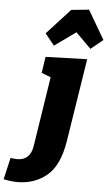

<svg xmlns="http://www.w3.org/2000/svg" viewBox="-210 -891 673 1179"><g transform="rotate(5 126.0 -301.5)"><path d="M181 -837 290 -848 394 -670 319 -609 225 -703 94 -609 37 -680ZM34 -436 49 -536 305 -544 224 -30Q200 119 125 182Q50 245 -58 245Q-94 245 -142 235L-111 101Q-83 105 -71 105Q10 105 24 17L91 -414Z"/></g></svg>

Font: Bitter Pro Black
Style: Italic
Weight: 900
Italic angle: -9°
Designer: Sol Matas, and Bitter project Authors
Foundry: Sol Matas
Version: Version 1.010